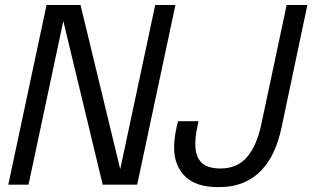

<svg xmlns="http://www.w3.org/2000/svg" viewBox="-20 -758 1282 788"><path d="M97 0H14L171 -737.5H310.5L477 -49L469.5 -45L617 -737.5H700L543 0H401.5L236 -687.5L244 -691ZM876 10Q784 10 739.2 -34.5Q694.5 -79 694.5 -153.5Q694.5 -179.5 699.5 -208.2Q704.5 -237 710.5 -260.5H794.5Q789.5 -237.5 785.5 -214.2Q781.5 -191 781.5 -167.5Q781.5 -117 806 -91.8Q830.5 -66.5 885 -66.5Q954 -66.5 994 -113.5Q1034 -160.5 1052.5 -248L1156.5 -737.5H1241.5L1136 -237Q1125 -183.5 1105 -138.5Q1085 -93.5 1054 -60.2Q1023 -27 979.2 -8.5Q935.5 10 876 10Z"/></svg>

Font: Epilogue
Style: Italic
Weight: 400
Italic angle: -12°
Designer: Tyler Finck
Foundry: Etcetera Type Co
Version: Version 2.112